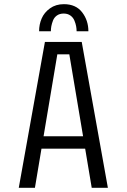

<svg xmlns="http://www.w3.org/2000/svg" viewBox="-20 -901 610 921"><path d="M167.5 -751Q167.5 -783.5 179.8 -812.2Q192 -841 219.8 -861Q247.5 -881 286.5 -881Q344 -881 374 -842Q404 -803 404 -751H347.5Q347.5 -762.5 345.2 -775Q343 -787.5 337 -802.2Q331 -817 317.8 -826.5Q304.5 -836 285.5 -836Q266.5 -836 253.2 -826.8Q240 -817.5 234.2 -802.5Q228.5 -787.5 226.2 -775.2Q224 -763 224 -751ZM420 0 388.5 -188H179L147.5 0H70L195.5 -700H372L497.5 0ZM255 -640.5 189 -247.5H378.5L312.5 -640.5Z"/></svg>

Font: League Mono Narrow Light
Style: Regular
Weight: 300
Width: 3
Designer: Tyler Finck
Foundry: The League of Moveable Type / Tyler Finck
Version: Version 2.210